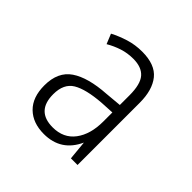

<svg xmlns="http://www.w3.org/2000/svg" viewBox="-102 -804 491 491"><g transform="rotate(45 144.0 -558.5)"><path d="M147 -722Q194 -722 214.5 -696.5Q235 -671 235 -625V-400H211L206 -452Q180 -395 118 -395Q78 -395 54.5 -418Q31 -441 31 -484Q31 -533 63.5 -555Q96 -577 159 -581L203 -585V-620Q203 -660 188.5 -676.5Q174 -693 144 -693Q123 -693 104.5 -687Q86 -681 69 -671L58 -698Q77 -708 99.5 -715Q122 -722 147 -722ZM166 -556Q113 -552 88 -537Q63 -522 63 -484Q63 -423 122 -423Q161 -423 182 -451Q203 -479 203 -525V-558Z"/></g></svg>

Font: Noto Sans Lao UI Cond ExtLt
Style: Regular
Weight: 200
Width: 3
Designer: Monotype Design Team
Foundry: Monotype Imaging Inc.
Version: Version 2.000; ttfautohint (v1.8.4.7-5d5b)